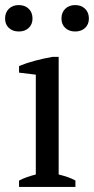

<svg xmlns="http://www.w3.org/2000/svg" viewBox="-34 -736 370 756"><path d="M0 0ZM263 0H41V-25Q56 -33 72 -38.5Q88 -44 107 -49V-442L41 -450V-476Q70 -488 104 -497Q138 -506 172 -512H197V-49Q217 -44 233 -38.5Q249 -33 263 -25ZM-14 -663Q-14 -687 1 -701.5Q16 -716 40 -716Q64 -716 79 -701.5Q94 -687 94 -663Q94 -640 79 -626Q64 -612 40 -612Q16 -612 1 -626Q-14 -640 -14 -663ZM208 -663Q208 -687 223 -701.5Q238 -716 262 -716Q286 -716 301 -701.5Q316 -687 316 -663Q316 -640 301 -626Q286 -612 262 -612Q238 -612 223 -626Q208 -640 208 -663Z"/></svg>

Font: PT Serif
Style: Regular
Weight: 400
Designer: A.Korolkova, O.Umpeleva, V.Yefimov
Foundry: ParaType Ltd
Version: Version 1.000W OFL; ttfautohint (v1.6)